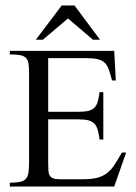

<svg xmlns="http://www.w3.org/2000/svg" viewBox="-20 -686 500 706"><path d="M399.9 0H16.1V-14.2Q39.6 -14.2 53.5 -17.1Q67.4 -20 74.7 -28.1Q82 -36.1 84.5 -50.5Q86.9 -64.9 86.9 -87.9V-413.1Q86.9 -436.5 85 -450.7Q83 -464.8 75.7 -472.7Q68.4 -480.5 54.2 -483.2Q40 -485.8 16.1 -485.8V-499H399.9L405.8 -390.1H392.1Q385.7 -414.1 380.1 -429.9Q374.5 -445.8 365 -455.1Q355.5 -464.4 339.1 -468.3Q322.8 -472.2 294.9 -472.2H157.2V-274.9H267.1Q290 -274.9 304 -278.1Q317.9 -281.2 326.4 -289.3Q335 -297.4 339.1 -311.3Q343.3 -325.2 346.2 -347.2H359.9V-172.9H346.2Q343.3 -194.8 339.1 -209Q335 -223.1 326.7 -231.7Q318.4 -240.2 304.4 -243.7Q290.5 -247.1 267.1 -247.1H157.2V-83Q157.2 -68.4 158 -57.9Q158.7 -47.4 162.8 -40.5Q167 -33.7 175.3 -30.3Q183.6 -26.9 199.2 -26.9H283.2Q315.9 -26.9 336.9 -32.2Q357.9 -37.6 373.3 -49.3Q388.7 -61 400.9 -79.8Q413.1 -98.6 428.2 -125H443.8ZM321.8 -540 230 -618.2 137.7 -540H111.8L207 -666H253.9L347.7 -540Z"/></svg>

Font: Scheherazade Rohingya
Style: Regular
Weight: 400
Designer: SIL International
Foundry: SIL International
Version: Version 2.000 (build 440/429)